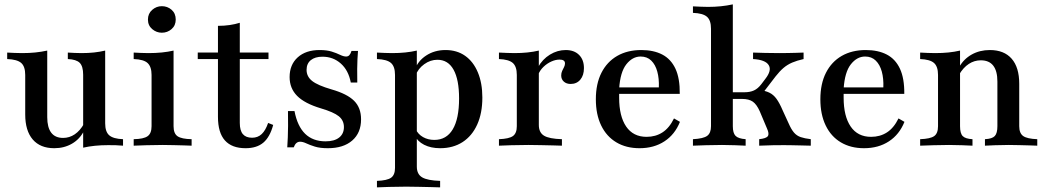

<svg xmlns="http://www.w3.org/2000/svg" viewBox="-20 -651 4671 858"><path d="M222.6 11.3Q159.7 11.3 126.2 -27.8Q92.7 -66.9 92.7 -139.5V-316.1Q92.7 -354 74.6 -369.8Q56.5 -385.5 12.1 -387.1V-416.1Q27.4 -415.3 44.4 -414.5Q61.3 -413.7 79 -413.7Q110.5 -413.7 137.9 -416.5Q165.3 -419.4 191.1 -425V-127.4Q191.1 -81.5 208.9 -58.1Q226.6 -34.7 262.1 -34.7Q290.3 -34.7 314.1 -50.8Q337.9 -66.9 355.6 -98.4L354.8 -65.3Q336.3 -29 301.6 -8.9Q266.9 11.3 222.6 11.3ZM351.6 8.9V-316.9Q351.6 -354.8 336.3 -370.2Q321 -385.5 283.1 -387.1V-416.1Q297.6 -415.3 312.9 -414.5Q328.2 -413.7 344.4 -413.7Q374.2 -413.7 400.4 -416.5Q426.6 -419.4 450 -425V-100Q450 -62.1 468.1 -46.4Q486.3 -30.6 529.8 -29V0Q514.5 -1.6 497.6 -2Q480.6 -2.4 463.7 -2.4Q432.3 -2.4 404.4 0.4Q376.6 3.2 351.6 8.9Z M577.4 0V-29Q621.8 -29.8 639.5 -42.3Q657.3 -54.8 657.3 -87.1V-316.1Q657.3 -352.4 639.9 -369Q622.6 -385.5 577.4 -387.1V-416.1Q592.7 -415.3 609.7 -414.5Q626.6 -413.7 643.5 -413.7Q675 -413.7 703.2 -416.5Q731.5 -419.4 755.6 -425V-87.1Q755.6 -54 773.8 -41.9Q791.9 -29.8 836.3 -29V0Q824.2 -0.8 803.2 -1.2Q782.3 -1.6 757.3 -2.4Q732.3 -3.2 707.3 -3.2Q671 -3.2 633.5 -2Q596 -0.8 577.4 0ZM703.2 -504.8Q679 -504.8 660.1 -521Q641.1 -537.1 641.1 -563.7Q641.1 -590.3 660.1 -606.9Q679 -623.4 703.2 -623.4Q728.2 -623.4 746.8 -607.3Q765.3 -591.1 765.3 -563.7Q765.3 -537.1 746.8 -521Q728.2 -504.8 703.2 -504.8Z M1077.4 11.3Q1016.1 11.3 985.1 -23.4Q954 -58.1 954 -129V-387.1H863.7V-416.1H954V-535.5Q982.3 -535.5 1006.5 -539.1Q1030.6 -542.7 1051.6 -549.2V-416.1H1179.8V-387.1H1051.6V-101.6Q1051.6 -67.7 1065.3 -51.6Q1079 -35.5 1106.5 -35.5Q1132.3 -35.5 1149.6 -52Q1166.9 -68.5 1178.2 -101.6L1200.8 -92.7Q1186.3 -38.7 1156.9 -13.7Q1127.4 11.3 1077.4 11.3Z M1445.2 11.3Q1409.7 11.3 1386.7 4Q1363.7 -3.2 1348.4 -10.5Q1333.1 -17.7 1321 -17.7Q1301.6 -17.7 1292.7 7.3H1263.7Q1265.3 -13.7 1266.1 -36.7Q1266.9 -59.7 1267.3 -88.7Q1267.7 -117.7 1266.9 -154.8H1296Q1308.9 -87.1 1343.5 -53.2Q1378.2 -19.4 1434.7 -19.4Q1474.2 -19.4 1495.6 -36.3Q1516.9 -53.2 1516.9 -83.1Q1516.9 -112.9 1494 -131.5Q1471 -150 1413.7 -166.9Q1341.1 -188.7 1307.7 -222.6Q1274.2 -256.5 1274.2 -306.5Q1274.2 -362.1 1310.5 -394.8Q1346.8 -427.4 1408.1 -427.4Q1440.3 -427.4 1462.1 -420.6Q1483.9 -413.7 1499.6 -406Q1515.3 -398.4 1526.6 -398.4Q1535.5 -398.4 1541.1 -404.4Q1546.8 -410.5 1550.8 -423.4H1579.8Q1578.2 -405.6 1577.4 -386.7Q1576.6 -367.7 1576.2 -343.1Q1575.8 -318.5 1576.6 -282.3H1547.6Q1537.1 -337.1 1502.8 -367.3Q1468.5 -397.6 1421 -397.6Q1387.9 -397.6 1369 -382.3Q1350 -366.9 1350 -338.7Q1350 -308.9 1375 -289.1Q1400 -269.4 1461.3 -251.6Q1531.5 -231.5 1562.5 -200.4Q1593.5 -169.4 1593.5 -117.7Q1593.5 -57.3 1554 -23Q1514.5 11.3 1445.2 11.3Z M1664.5 186.3V157.3Q1710.5 155.6 1727.8 143.1Q1745.2 130.6 1745.2 99.2V-316.1Q1745.2 -354 1727 -369.8Q1708.9 -385.5 1664.5 -387.1V-416.1Q1681.5 -415.3 1698 -414.5Q1714.5 -413.7 1732.3 -413.7Q1794.4 -413.7 1842.7 -425V93.5Q1842.7 127.4 1866.5 141.5Q1890.3 155.6 1946.8 157.3V186.3Q1931.5 185.5 1906.5 185.1Q1881.5 184.7 1852 183.9Q1822.6 183.1 1795.2 183.1Q1754 183.1 1718.5 184.3Q1683.1 185.5 1664.5 186.3ZM1946.8 11.3Q1905.6 11.3 1875.4 -4Q1845.2 -19.4 1832.3 -46.8L1837.9 -73.4Q1848.4 -50.8 1870.6 -38.3Q1892.7 -25.8 1921 -25.8Q1975 -25.8 2003.2 -73Q2031.5 -120.2 2031.5 -211.3Q2031.5 -295.2 2006.9 -339.5Q1982.3 -383.9 1934.7 -383.9Q1903.2 -383.9 1875.8 -364.1Q1848.4 -344.4 1837.1 -313.7L1833.1 -337.9Q1846.8 -378.2 1884.3 -402.8Q1921.8 -427.4 1971 -427.4Q2021.8 -427.4 2058.5 -401.6Q2095.2 -375.8 2115.3 -327.8Q2135.5 -279.8 2135.5 -215.3Q2135.5 -145.2 2112.5 -94.4Q2089.5 -43.5 2047.2 -16.1Q2004.8 11.3 1946.8 11.3Z M2209.7 0V-29Q2254.8 -30.6 2272.2 -43.1Q2289.5 -55.6 2289.5 -87.1V-316.1Q2289.5 -354 2271.4 -369.8Q2253.2 -385.5 2209.7 -387.1V-416.1Q2229.8 -415.3 2245.6 -414.5Q2261.3 -413.7 2279 -413.7Q2340.3 -413.7 2387.9 -425V-92.7Q2387.9 -58.9 2410.9 -44.8Q2433.9 -30.6 2491.1 -29V0Q2476.6 -0.8 2451.6 -1.2Q2426.6 -1.6 2397.6 -2.4Q2368.5 -3.2 2341.1 -3.2Q2300.8 -3.2 2264.1 -2Q2227.4 -0.8 2209.7 0ZM2529.8 -275.8Q2511.3 -275.8 2499.6 -286.3Q2487.9 -296.8 2487.9 -313.7Q2487.9 -325 2492.3 -334.3Q2496.8 -343.5 2500.8 -351.6Q2504.8 -359.7 2504.8 -367.7Q2504.8 -384.7 2480.6 -384.7Q2462.9 -384.7 2444 -376.2Q2425 -367.7 2409.3 -352.8Q2393.5 -337.9 2385.5 -318.5L2383.9 -350Q2404 -386.3 2437.5 -406.9Q2471 -427.4 2508.1 -427.4Q2546 -427.4 2567.7 -405.6Q2589.5 -383.9 2589.5 -346.8Q2589.5 -314.5 2573.4 -295.2Q2557.3 -275.8 2529.8 -275.8Z M2837.9 11.3Q2778.2 11.3 2734.3 -14.9Q2690.3 -41.1 2666.5 -90.3Q2642.7 -139.5 2642.7 -207.3Q2642.7 -276.6 2667.7 -325.8Q2692.7 -375 2738.3 -401.2Q2783.9 -427.4 2846 -427.4Q2900.8 -427.4 2939.5 -407.3Q2978.2 -387.1 2998.4 -344Q3018.5 -300.8 3017.7 -231.5H2711.3L2710.5 -260.5H2924.2Q2925.8 -300 2917.3 -331Q2908.9 -362.1 2890.3 -380.2Q2871.8 -398.4 2842.7 -398.4Q2806.5 -398.4 2779 -363.7Q2751.6 -329 2746.8 -254L2747.6 -251.6Q2746.8 -243.5 2746.8 -234.7Q2746.8 -225.8 2746.8 -214.5Q2746.8 -131.5 2778.2 -85.5Q2809.7 -39.5 2869.4 -39.5Q2909.7 -39.5 2940.3 -59.3Q2971 -79 2991.9 -121.8L3018.5 -106.5Q2996 -50 2949.2 -19.4Q2902.4 11.3 2837.9 11.3Z M3076.6 0V-29Q3123.4 -31.5 3140.3 -44Q3157.3 -56.5 3157.3 -87.1V-522.6Q3157.3 -560.5 3139.1 -576.2Q3121 -591.9 3076.6 -593.5V-622.6Q3096 -621.8 3112.1 -621Q3128.2 -620.2 3144.4 -620.2Q3203.2 -620.2 3254.8 -631.5V-87.1Q3254.8 -56.5 3266.9 -44Q3279 -31.5 3312.1 -29V0Q3294.4 -0.8 3264.9 -2Q3235.5 -3.2 3206.5 -3.2Q3171 -3.2 3133.5 -2Q3096 -0.8 3076.6 0ZM3372.6 0V-29Q3404 -32.3 3411.3 -42.7Q3418.5 -53.2 3407.3 -77.4L3375 -154Q3361.3 -184.7 3344 -196.8Q3326.6 -208.9 3296 -208.9H3241.9V-238.7H3306.5Q3331.5 -238.7 3349.2 -246.8Q3366.9 -254.8 3382.3 -275L3400 -298.4Q3414.5 -316.9 3418.5 -332.3Q3422.6 -347.6 3415.3 -359.7Q3408.1 -371.8 3390.7 -378.6Q3373.4 -385.5 3345.2 -387.1V-416.1Q3369.4 -415.3 3398.8 -414.5Q3428.2 -413.7 3462.9 -413.7Q3483.9 -413.7 3501.6 -414.1Q3519.4 -414.5 3536.3 -414.9Q3553.2 -415.3 3571 -416.1V-387.1Q3541.9 -380.6 3520.2 -371.4Q3498.4 -362.1 3481 -347.2Q3463.7 -332.3 3446 -309.7L3384.7 -229.8L3371 -249.2Q3399.2 -246 3417.7 -237.1Q3436.3 -228.2 3450 -209.3Q3463.7 -190.3 3477.4 -158.1L3504.8 -98.4Q3516.1 -72.6 3528.2 -58.5Q3540.3 -44.4 3558.1 -38.3Q3575.8 -32.3 3603.2 -29V0Q3575 -0.8 3554.4 -1.2Q3533.9 -1.6 3517.3 -2Q3500.8 -2.4 3483.9 -2.4Q3458.9 -2.4 3434.3 -2Q3409.7 -1.6 3372.6 0Z M3841.1 11.3Q3781.5 11.3 3737.5 -14.9Q3693.5 -41.1 3669.8 -90.3Q3646 -139.5 3646 -207.3Q3646 -276.6 3671 -325.8Q3696 -375 3741.5 -401.2Q3787.1 -427.4 3849.2 -427.4Q3904 -427.4 3942.7 -407.3Q3981.5 -387.1 4001.6 -344Q4021.8 -300.8 4021 -231.5H3714.5L3713.7 -260.5H3927.4Q3929 -300 3920.6 -331Q3912.1 -362.1 3893.5 -380.2Q3875 -398.4 3846 -398.4Q3809.7 -398.4 3782.3 -363.7Q3754.8 -329 3750 -254L3750.8 -251.6Q3750 -243.5 3750 -234.7Q3750 -225.8 3750 -214.5Q3750 -131.5 3781.5 -85.5Q3812.9 -39.5 3872.6 -39.5Q3912.9 -39.5 3943.5 -59.3Q3974.2 -79 3995.2 -121.8L4021.8 -106.5Q3999.2 -50 3952.4 -19.4Q3905.6 11.3 3841.1 11.3Z M4381.5 0V-29Q4413.7 -30.6 4425.4 -43.1Q4437.1 -55.6 4437.1 -87.1V-286.3Q4437.1 -333.9 4418.5 -357.7Q4400 -381.5 4362.9 -381.5Q4333.9 -381.5 4309.3 -365.3Q4284.7 -349.2 4266.1 -317.7V-350.8Q4286.3 -387.1 4322.2 -407.3Q4358.1 -427.4 4403.2 -427.4Q4466.9 -427.4 4500.8 -388.7Q4534.7 -350 4534.7 -276.6V-87.1Q4534.7 -55.6 4552.4 -43.1Q4570.2 -30.6 4615.3 -29V0Q4603.2 -0.8 4582.3 -1.2Q4561.3 -1.6 4536.3 -2.4Q4511.3 -3.2 4487.9 -3.2Q4456.5 -3.2 4426.6 -2Q4396.8 -0.8 4381.5 0ZM4091.9 0V-29Q4137.1 -30.6 4154.4 -42.7Q4171.8 -54.8 4171.8 -87.1V-316.1Q4171.8 -354 4153.6 -369.8Q4135.5 -385.5 4091.9 -387.1V-416.1Q4108.1 -415.3 4124.6 -414.5Q4141.1 -413.7 4158.9 -413.7Q4191.1 -413.7 4218.5 -416.5Q4246 -419.4 4270.2 -425V-87.1Q4270.2 -54.8 4282.3 -42.7Q4294.4 -30.6 4325.8 -29V0Q4307.3 -0.8 4279.4 -2Q4251.6 -3.2 4221 -3.2Q4187.1 -3.2 4151.2 -2Q4115.3 -0.8 4091.9 0Z"/></svg>

Font: Playfair SemiBold
Style: Regular
Weight: 600
Designer: Claus Eggers Sørensen
Foundry: Claus Eggers Sørensen
Version: Version 2.001;gftools[0.9.30]